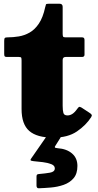

<svg xmlns="http://www.w3.org/2000/svg" viewBox="-20 -720 524 1028"><path d="M468 -92.5Q440.5 -49.5 391.8 -16.2Q343 17 265.5 17Q178 17 136.8 -18.8Q95.5 -54.5 95.5 -136V-395.5Q95.5 -406.5 93.8 -410.8Q92 -415 81 -415H17Q8 -415 5.2 -418.2Q2.5 -421.5 2.5 -431V-501Q2.5 -513 5.8 -516.5Q9 -520 20.5 -520Q50 -520 80.5 -525Q111 -530 138.8 -545.8Q166.5 -561.5 188.2 -593.8Q210 -626 222 -681.5Q224.5 -693 226.2 -696.5Q228 -700 242 -700H298.5Q315.5 -700 315.5 -683.5V-540Q315.5 -528.5 317.8 -524.2Q320 -520 331.5 -520H420Q432.5 -520 432.5 -506V-427Q432.5 -415 418.5 -415H331.5Q315.5 -415 315.5 -398.5V-154Q315.5 -128 319.5 -115Q323.5 -102 341.5 -102Q354.5 -102 367 -109.8Q379.5 -117.5 393.5 -137Q399 -145 403 -147.2Q407 -149.5 416.5 -144L457 -117.5Q467.5 -111 470.5 -106Q473.5 -101 468 -92.5ZM175.5 273.5V225Q175.5 216.5 179.5 214.2Q183.5 212 191 211.5Q221.5 209 247.5 204.5Q273.5 200 273.5 181.5Q273.5 166.5 254.8 159Q236 151.5 209.5 148.2Q183 145 160.5 143Q146 141.5 144 138.2Q142 135 147 128.5L227.5 12.5Q231 7.5 240.5 7.5H289.5Q301 7.5 304.2 9.5Q307.5 11.5 303.5 17.5L279 56.5Q272.5 65 273.8 68.8Q275 72.5 288.5 73.5Q337 77 365.8 101.8Q394.5 126.5 394.5 168.5Q394.5 210.5 373.8 234.5Q353 258.5 320.5 269.8Q288 281 252.8 284Q217.5 287 188 288Q175.5 288.5 175.5 273.5Z"/></svg>

Font: Besley* Fatface
Style: Regular
Weight: 900
Designer: Owen Earl
Foundry: indestructible type*
Version: Version 3.000; ttfautohint (v1.8.3)